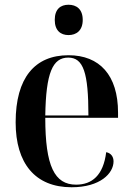

<svg xmlns="http://www.w3.org/2000/svg" viewBox="-20 -780 560 810"><path d="M269 -632C302 -632 329 -651 329 -696C329 -742 302 -760 269 -760C236 -760 211 -742 211 -696C211 -651 236 -632 269 -632ZM282 10C403 10 459 -49 459 -99C459 -118 449 -134 428 -138C416 -40 368 -1 301 -1C210 -1 171 -79 171 -283H478V-305C478 -463 400 -547 269 -547C127 -547 46 -452 46 -264C46 -91 128 10 282 10ZM353 -293H171C174 -473 202 -537 268 -537C332 -537 353 -473 353 -293Z"/></svg>

Font: Noto Serif Display SemiCondensed SemiBold
Style: Regular
Weight: 600
Width: 4
Designer: Monotype Design Team
Foundry: Monotype Imaging Inc.
Version: Version 2.009